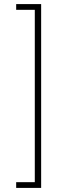

<svg xmlns="http://www.w3.org/2000/svg" viewBox="-20 -780 315 938"><path d="M181 -760V138H59V110H150V-732H59V-760Z"/></svg>

Font: IBM Plex Sans Condensed ExtraLight
Style: Regular
Weight: 200
Width: 3
Designer: Mike Abbink, Paul van der Laan, Pieter van Rosmalen
Foundry: Bold Monday
Version: Version 1.3